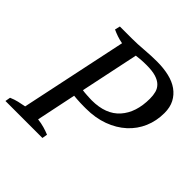

<svg xmlns="http://www.w3.org/2000/svg" viewBox="-206 -857 1006 1006"><g transform="rotate(45 297.0 -354.0)"><path d="M169 -53Q195 -50 217.5 -43.5Q240 -37 259 -29L254 0H-20L-15 -29Q8 -39 29.5 -44Q51 -49 73 -53L198 -646Q176 -650 157 -656.5Q138 -663 121 -671L128 -700H218Q258 -700 305.5 -704Q353 -708 396 -708Q444 -708 484.5 -698.5Q525 -689 553.5 -668.5Q582 -648 598 -617.5Q614 -587 614 -545Q614 -486 592.5 -436Q571 -386 530.5 -349Q490 -312 433 -291Q376 -270 306 -270Q301 -270 289.5 -270Q278 -270 264.5 -270.5Q251 -271 237.5 -272Q224 -273 215 -274ZM370 -656Q346 -656 327.5 -654.5Q309 -653 295 -651L227 -327Q232 -326 241.5 -325Q251 -324 261.5 -323.5Q272 -323 281.5 -322.5Q291 -322 297 -322Q401 -322 454 -381.5Q507 -441 507 -544Q507 -569 501.5 -589.5Q496 -610 480.5 -625Q465 -640 438.5 -648Q412 -656 370 -656Z"/></g></svg>

Font: PTSerifItalic
Style: Italic
Weight: 400
Italic angle: -12°
Designer: A.Korolkova, O.Umpeleva, V.Yefimov
Foundry: ParaType Ltd
Version: Version 1.000W OFL